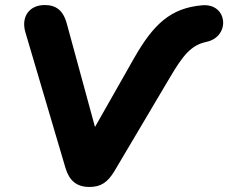

<svg xmlns="http://www.w3.org/2000/svg" viewBox="-20 -733 906 762"><path d="M335 9C381 9 407 -10 433 -52L654 -425C706 -513 738 -554 800 -567C896 -588 884 -721 782 -712C657 -701 589 -637 512 -502L357 -229L246 -636C231 -694 201 -713 157 -713C98 -713 62 -668 81 -604L240 -66C255 -16 284 9 335 9Z"/></svg>

Font: SN Pro Heavy
Style: Italic
Weight: 800
Italic angle: -9°
Designer: Tobias Whetton
Foundry: Supernotes
Version: Version 1.001;Glyphs 3.2 (3249)